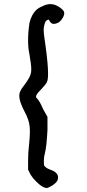

<svg xmlns="http://www.w3.org/2000/svg" viewBox="-20 -776 424 938"><path d="M124 -664.1Q127.9 -682.6 137.7 -701.2Q144.5 -714.8 155.8 -726.1Q167 -737.3 188.5 -746.1Q208 -755.9 225.6 -755.9Q243.2 -755.9 257.8 -748Q276.4 -739.3 289.1 -724.6Q293.9 -718.8 293.9 -711.9Q293.9 -698.2 281.7 -681.6Q269.5 -665 256.8 -662.1Q250 -659.2 242.2 -659.2Q234.4 -659.2 226.6 -667Q222.7 -670.9 219.7 -678.7L218.8 -679.7H217.8Q210.9 -679.7 205.1 -673.8Q199.2 -668 196.3 -652.3Q193.4 -642.6 193.4 -630.9Q193.4 -609.4 202.1 -554.7Q214.8 -462.9 214.8 -416Q214.8 -401.4 213.4 -390.6Q211.9 -379.9 208 -372.1Q204.1 -364.3 178.7 -336.9Q164.1 -322.3 160.2 -315.4L157.2 -309.6V-305.7L155.3 -302.7Q156.2 -299.8 160.2 -295.9Q175.8 -279.3 190.4 -243.2L211.9 -205.1V-141.6Q208 -61.5 199.2 -26.4Q194.3 -9.8 194.3 8.8Q194.3 27.3 195.3 32.2L200.2 38.1Q208 46.9 230.5 54.7Q263.7 67.4 263.7 90.8Q263.7 105.5 252.9 116.2Q245.1 124 234.4 130.9Q214.8 142.6 207 142.6H206.1Q185.5 139.6 158.2 112.3Q142.6 97.7 129.9 78.1Q124 65.4 117.2 52.7V12.7Q117.2 -33.2 122.1 -70.3Q126 -109.4 126 -130.9Q126 -152.3 124 -164.1Q120.1 -193.4 100.6 -229.5Q74.2 -280.3 74.2 -306.6Q74.2 -321.3 80.1 -332Q84 -341.8 104.5 -368.2Q128.9 -401.4 131.8 -422.9Q132.8 -427.7 132.8 -434.6Q132.8 -460.9 124 -509.8Q117.2 -541 117.2 -579.6Q117.2 -618.2 124 -664.1ZM218.8 -679.7Z"/></svg>

Font: JasonHandwriting2
Style: SemiBold
Weight: 600
Version: Version 1.04.7